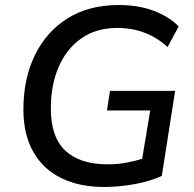

<svg xmlns="http://www.w3.org/2000/svg" viewBox="-20 -734 771 763"><path d="M394 9Q296 9 224 -26Q152 -61 112.5 -130Q73 -199 73 -299Q73 -421 118.5 -514.5Q164 -608 248.5 -661Q333 -714 452 -714Q530 -714 591 -691Q652 -668 690 -629L646 -547Q563 -623 446 -623Q363 -623 304 -582Q245 -541 213.5 -469Q182 -397 182 -303Q182 -189 240 -135Q298 -81 407 -81Q445 -81 479.5 -87Q514 -93 545 -103L577 -295H405L417 -373H676L623 -35Q578 -14 516 -2.5Q454 9 394 9Z"/></svg>

Font: Nunito Sans SemiBold
Style: Italic
Weight: 600
Italic angle: -9°
Designer: Vernon Adams
Foundry: Vernon Adams
Version: Version 3.006; ttfautohint (v1.8.3)